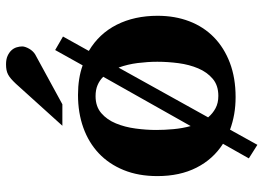

<svg xmlns="http://www.w3.org/2000/svg" viewBox="-136 -638 857 624"><g transform="rotate(-90 292.0 -325.5)"><path d="M403.8 -242.2Q403.8 -272.5 399.7 -305.7Q395.5 -338.9 384.8 -368.2L223.1 -77.1Q235.8 -62 252.7 -53Q269.5 -43.9 293 -43.9Q327.1 -43.9 348.6 -62.3Q370.1 -80.6 382.3 -109.4Q394.5 -138.2 399.2 -173.3Q403.8 -208.5 403.8 -242.2ZM355 -418Q342.8 -430.2 327.6 -436.5Q312.5 -442.9 292 -442.9Q258.3 -442.9 236.8 -424.3Q215.3 -405.8 203.4 -376.7Q191.4 -347.7 186.8 -313Q182.1 -278.3 182.1 -246.1Q182.1 -218.8 184.8 -189.5Q187.5 -160.2 194.8 -133.8ZM553.2 -241.2Q553.2 -185.1 535.4 -138.4Q517.6 -91.8 483.4 -58.3Q449.2 -24.9 400.1 -6.3Q351.1 12.2 289.1 12.2Q259.8 12.2 233.4 7.6Q207 2.9 183.1 -5.9L133.8 83L89.8 55.2L137.2 -28.8Q86.9 -61 59.6 -115Q32.2 -168.9 32.2 -242.2Q32.2 -303.7 51.8 -351.6Q71.3 -399.4 106.2 -432.4Q141.1 -465.3 189.5 -482.7Q237.8 -500 295.9 -500Q350.1 -500 392.1 -484.9L441.9 -574.2L485.8 -548.8L439 -464.8Q495.1 -431.6 524.2 -374Q553.2 -316.4 553.2 -241.2ZM453.6 -681.2Q453.6 -676.3 451.4 -670.2Q449.2 -664.1 445.8 -658.2Q442.4 -652.3 437.5 -647.2Q432.6 -642.1 427.7 -639.2L265.6 -550.8H195.8L332.5 -702.1Q341.3 -711.4 348.4 -717.5Q355.5 -723.6 362.5 -727.3Q369.6 -731 377.4 -732.4Q385.3 -733.9 395.5 -733.9Q411.6 -733.9 422.6 -729Q433.6 -724.1 440.7 -716.6Q447.8 -709 450.7 -699.5Q453.6 -689.9 453.6 -681.2Z"/></g></svg>

Font: Charis SIL Am
Style: Bold
Weight: 700
Foundry: SIL International
Version: Version 5.000